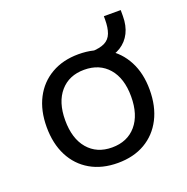

<svg xmlns="http://www.w3.org/2000/svg" viewBox="-115 -728 826 846"><g transform="rotate(-20 297.5 -305.5)"><path d="M298 9Q224 9 169.5 -22.5Q115 -54 85.5 -111.5Q56 -169 56 -247Q56 -324 85.5 -381Q115 -438 169.5 -469.5Q224 -501 297 -501Q372 -501 425.5 -469.5Q479 -438 509 -381Q539 -324 539 -247Q539 -169 509.5 -111.5Q480 -54 426 -22.5Q372 9 298 9ZM297 -64Q369 -64 410.5 -112.5Q452 -161 452 -247Q452 -332 410.5 -380Q369 -428 297 -428Q226 -428 184.5 -380Q143 -332 143 -247Q143 -161 184.5 -112.5Q226 -64 297 -64ZM400 -439 353 -470V-492Q395 -493 418 -504.5Q441 -516 450.5 -541Q460 -566 460 -604V-620H539V-592Q539 -547 522.5 -514Q506 -481 475 -461.5Q444 -442 400 -439Z"/></g></svg>

Font: Nunito Sans 9pt
Style: Regular
Weight: 400
Version: Version 3.101;gftools[0.9.27]